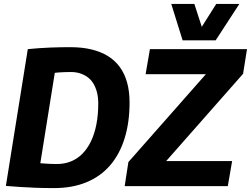

<svg xmlns="http://www.w3.org/2000/svg" viewBox="-20 -951 1282 981"><path d="M257 10Q206 10 164.5 8.5Q123 7 85.5 4.5Q48 2 10 -1L122 -700Q184 -706 236.5 -708Q289 -710 339 -710Q399 -710 447 -698.5Q495 -687 531.5 -664.5Q568 -642 592.5 -608Q617 -574 629.5 -529Q642 -484 642 -427Q642 -325 616.5 -243.5Q591 -162 542 -105.5Q493 -49 421 -19.5Q349 10 257 10ZM272 -113Q310 -113 343 -126.5Q376 -140 401.5 -166Q427 -192 445 -229.5Q463 -267 472.5 -315.5Q482 -364 482 -423Q482 -455 475 -481Q468 -507 456 -526Q444 -545 426.5 -557.5Q409 -570 388 -576.5Q367 -583 342 -583Q326 -583 311 -582.5Q296 -582 283 -581Q270 -580 260 -579L186 -117Q202 -116 214.5 -115Q227 -114 240.5 -113.5Q254 -113 272 -113ZM617 0 636 -123 1032 -572H724L746 -700H1242L1222 -574L829 -128H1166L1144 0ZM1203 -931 1082 -745H913L855 -931H973L1011 -814L1085 -931Z"/></svg>

Font: Georama ExtraCondensed Thin
Style: Bold Italic
Weight: 700
Italic angle: -9°
Version: Version 1.001